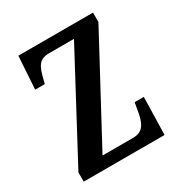

<svg xmlns="http://www.w3.org/2000/svg" viewBox="-134 -631 682 726"><g transform="rotate(-30 207.5 -268.0)"><path d="M24 0H377L381 -164H341L336 -135C327 -76 311 -50 268 -50H135L374 -495V-536H48L39 -393H81L85 -409C98 -462 109 -486 154 -486H262L24 -40Z"/></g></svg>

Font: Noto Serif Georgian ExtraCondensed Medium
Style: Regular
Weight: 500
Width: 2
Designer: Monotype Design Team, Akaki Razmadze
Foundry: Google LLC
Version: Version 2.003